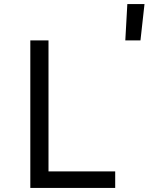

<svg xmlns="http://www.w3.org/2000/svg" viewBox="-20 -930 735 950"><path d="M130 0V-730H220V-82H550V0ZM600 -730 610 -910H695L675 -730Z"/></svg>

Font: JetBrainsMono NF
Style: Regular
Weight: 400
Designer: Philipp Nurullin, Konstantin Bulenkov
Foundry: JetBrains
Version: Version 2.251; ttfautohint (v1.8.3);Nerd Fonts 2.2.2